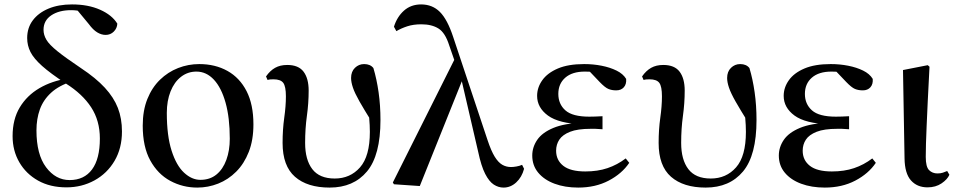

<svg xmlns="http://www.w3.org/2000/svg" viewBox="-20 -833 4332 869"><path d="M281 15Q207 15 152.5 -15.5Q98 -46 67.5 -98.5Q37 -151 37 -217Q37 -293 69.5 -347Q102 -401 158.5 -434Q215 -467 288 -478V-488L307 -465Q247 -446 211.5 -413.5Q176 -381 160.5 -338Q145 -295 145 -243Q145 -134 188.5 -76Q232 -18 295 -18Q361 -18 396.5 -66Q432 -114 432 -206Q432 -287 392.5 -347.5Q353 -408 278 -455Q208 -501 170.5 -534.5Q133 -568 118 -597.5Q103 -627 103 -661Q103 -707 128.5 -741Q154 -775 199.5 -794Q245 -813 306 -813Q379 -813 433 -789Q487 -765 511 -726Q510 -705 495 -690Q480 -675 458 -675Q439 -675 420 -686.5Q401 -698 382 -724L324 -794L383 -788L387 -764Q371 -775 349 -781Q327 -787 302 -787Q247 -787 212 -763.5Q177 -740 177 -698Q177 -675 190 -653Q203 -631 239.5 -601.5Q276 -572 346 -525Q414 -480 454.5 -436Q495 -392 513.5 -344.5Q532 -297 532 -238Q532 -162 498.5 -105Q465 -48 407.5 -16.5Q350 15 281 15Z M873 16Q807 16 750.5 -14.5Q694 -45 660 -107Q626 -169 626 -264Q626 -333 647 -385Q668 -437 704 -472Q740 -507 786 -525Q832 -543 882 -543Q954 -543 1009.5 -512Q1065 -481 1096 -420.5Q1127 -360 1127 -270Q1127 -199 1106 -145.5Q1085 -92 1049 -56Q1013 -20 967.5 -2Q922 16 873 16ZM887 -19Q930 -19 959.5 -43Q989 -67 1004.5 -109.5Q1020 -152 1020 -205Q1020 -300 1001 -368Q982 -436 948 -472.5Q914 -509 869 -509Q830 -509 799.5 -485.5Q769 -462 752 -419.5Q735 -377 735 -322Q735 -219 756.5 -151.5Q778 -84 813 -51.5Q848 -19 887 -19Z M1472 16Q1371 16 1315 -33Q1259 -82 1259 -186Q1259 -247 1266.5 -300Q1274 -353 1274 -397Q1274 -442 1262 -458Q1250 -474 1218 -474Q1211 -474 1204 -473.5Q1197 -473 1191 -471L1184 -487Q1202 -513 1225 -526Q1248 -539 1280 -539Q1331 -539 1354 -508.5Q1377 -478 1377 -423Q1377 -366 1369 -308.5Q1361 -251 1361 -186Q1361 -110 1393.5 -67.5Q1426 -25 1495 -25Q1565 -25 1609.5 -75.5Q1654 -126 1654 -236Q1654 -266 1651 -299Q1648 -332 1642 -365L1660 -364L1663 -281Q1628 -337 1607 -374Q1586 -411 1577.5 -436Q1569 -461 1569 -480Q1569 -509 1586.5 -526Q1604 -543 1628 -543Q1642 -543 1652.5 -538.5Q1663 -534 1670 -525Q1685 -475 1693.5 -415.5Q1702 -356 1702 -290Q1702 -130 1641 -57Q1580 16 1472 16Z M1763 1 1758 -7 2044 -578 2077 -482 1880 9ZM2259 16Q2236 16 2215 2.5Q2194 -11 2176 -46Q2158 -81 2144 -147L2067 -479L2064 -481L2013 -628Q1995 -685 1964.5 -704Q1934 -723 1887 -723Q1851 -723 1823.5 -714Q1796 -705 1774 -692L1763 -712Q1777 -757 1808.5 -785Q1840 -813 1886 -813Q1937 -813 1971 -779Q2005 -745 2031 -666L2187 -198Q2203 -150 2219 -124Q2235 -98 2253 -87.5Q2271 -77 2293 -77Q2303 -77 2317.5 -79.5Q2332 -82 2343 -87L2352 -69Q2342 -31 2316.5 -7.5Q2291 16 2259 16Z M2597 16Q2537 16 2490 -1.5Q2443 -19 2416 -51.5Q2389 -84 2389 -129Q2389 -167 2411.5 -200Q2434 -233 2484.5 -254Q2535 -275 2618 -278V-270Q2509 -274 2460 -310Q2411 -346 2411 -399Q2411 -437 2434.5 -470Q2458 -503 2505 -523Q2552 -543 2624 -543Q2665 -543 2703 -535.5Q2741 -528 2770.5 -513.5Q2800 -499 2814 -476Q2816 -452 2803.5 -438Q2791 -424 2769 -424Q2749 -424 2733.5 -430.5Q2718 -437 2694 -462L2634 -525H2693L2709 -502Q2683 -505 2664.5 -507Q2646 -509 2627 -509Q2570 -509 2538.5 -481.5Q2507 -454 2507 -408Q2507 -362 2539 -333.5Q2571 -305 2647 -305Q2661 -305 2674.5 -305.5Q2688 -306 2707 -307V-248Q2685 -250 2674 -250Q2663 -250 2654 -250Q2594 -250 2560 -236.5Q2526 -223 2511.5 -201Q2497 -179 2497 -151Q2497 -108 2529.5 -82.5Q2562 -57 2629 -57Q2685 -57 2729.5 -72Q2774 -87 2812 -116L2828 -96Q2795 -47 2735 -15.5Q2675 16 2597 16Z M3174 16Q3073 16 3017 -33Q2961 -82 2961 -186Q2961 -247 2968.5 -300Q2976 -353 2976 -397Q2976 -442 2964 -458Q2952 -474 2920 -474Q2913 -474 2906 -473.5Q2899 -473 2893 -471L2886 -487Q2904 -513 2927 -526Q2950 -539 2982 -539Q3033 -539 3056 -508.5Q3079 -478 3079 -423Q3079 -366 3071 -308.5Q3063 -251 3063 -186Q3063 -110 3095.5 -67.5Q3128 -25 3197 -25Q3267 -25 3311.5 -75.5Q3356 -126 3356 -236Q3356 -266 3353 -299Q3350 -332 3344 -365L3362 -364L3365 -281Q3330 -337 3309 -374Q3288 -411 3279.5 -436Q3271 -461 3271 -480Q3271 -509 3288.5 -526Q3306 -543 3330 -543Q3344 -543 3354.5 -538.5Q3365 -534 3372 -525Q3387 -475 3395.5 -415.5Q3404 -356 3404 -290Q3404 -130 3343 -57Q3282 16 3174 16Z M3713 16Q3653 16 3606 -1.5Q3559 -19 3532 -51.5Q3505 -84 3505 -129Q3505 -167 3527.5 -200Q3550 -233 3600.5 -254Q3651 -275 3734 -278V-270Q3625 -274 3576 -310Q3527 -346 3527 -399Q3527 -437 3550.5 -470Q3574 -503 3621 -523Q3668 -543 3740 -543Q3781 -543 3819 -535.5Q3857 -528 3886.5 -513.5Q3916 -499 3930 -476Q3932 -452 3919.5 -438Q3907 -424 3885 -424Q3865 -424 3849.5 -430.5Q3834 -437 3810 -462L3750 -525H3809L3825 -502Q3799 -505 3780.5 -507Q3762 -509 3743 -509Q3686 -509 3654.5 -481.5Q3623 -454 3623 -408Q3623 -362 3655 -333.5Q3687 -305 3763 -305Q3777 -305 3790.5 -305.5Q3804 -306 3823 -307V-248Q3801 -250 3790 -250Q3779 -250 3770 -250Q3710 -250 3676 -236.5Q3642 -223 3627.5 -201Q3613 -179 3613 -151Q3613 -108 3645.5 -82.5Q3678 -57 3745 -57Q3801 -57 3845.5 -72Q3890 -87 3928 -116L3944 -96Q3911 -47 3851 -15.5Q3791 16 3713 16Z M4178 15Q4131 15 4103 -16.5Q4075 -48 4074 -116L4067 -516L4179 -538L4187 -531Q4182 -439 4179 -374Q4176 -309 4174 -263Q4172 -217 4171 -183.5Q4170 -150 4170 -123Q4170 -78 4185 -63Q4200 -48 4223 -48Q4237 -48 4247.5 -51.5Q4258 -55 4267 -59L4277 -42Q4268 -21 4241.5 -3Q4215 15 4178 15Z"/></svg>

Font: Noto Serif KR SemiBold
Style: Regular
Weight: 600
Designer: Ryoko NISHIZUKA 西塚涼子 (kana & ideographs); Frank Grießhammer (Latin, Greek & Cyrillic); Wenlong ZHANG 张文龙 (bopomofo); San
Foundry: Adobe
Version: Version 2.003-H1;hotconv 1.1.1;makeotfexe 2.6.0